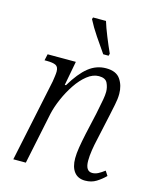

<svg xmlns="http://www.w3.org/2000/svg" viewBox="-116 -844 751 933"><g transform="rotate(15 259.5 -378.0)"><path d="M402 10Q366 10 347 -14.5Q328 -39 328 -83Q328 -107 333 -138Q338 -169 347 -211L371 -318Q373 -330 377.5 -351Q382 -372 386 -394.5Q390 -417 390 -433Q390 -456 380 -477Q370 -498 337 -498Q307 -498 278 -475Q249 -452 224.5 -415.5Q200 -379 182 -337.5Q164 -296 156 -260L102 0H39L126 -415Q128 -428 130 -442.5Q132 -457 132 -466Q132 -490 117.5 -497Q103 -504 73 -504H61L68 -536H210L187 -414H193Q233 -481 272.5 -512.5Q312 -544 361 -544Q412 -544 433 -513Q454 -482 454 -440Q454 -414 447.5 -384Q441 -354 436 -329L408 -200Q401 -170 396.5 -141Q392 -112 392 -88Q392 -35 426 -35Q441 -35 455.5 -42.5Q470 -50 487 -63L502 -40Q482 -20 458 -5Q434 10 402 10ZM329 -606Q303 -643 277 -681.5Q251 -720 232 -757L235 -766H300Q309 -736 326 -694Q343 -652 359 -617L356 -606Z"/></g></svg>

Font: Noto Serif SemiCondensed Light
Style: Italic
Weight: 300
Width: 4
Italic angle: -12°
Designer: Monotype Design Team
Foundry: Monotype Imaging Inc.
Version: Version 2.013; ttfautohint (v1.8.4.7-5d5b)